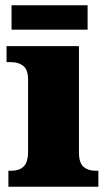

<svg xmlns="http://www.w3.org/2000/svg" viewBox="-20 -712 416 732"><path d="M12 0V-61H24Q53 -61 70 -77Q87 -93 87 -135V-409Q87 -446 69 -460.5Q51 -475 24 -475H5V-536H281V-131Q281 -91 298.5 -76Q316 -61 344 -61H355V0ZM24 -599V-692H314V-599Z"/></svg>

Font: Noto Serif Telugu Black
Style: Regular
Weight: 900
Designer: Jelle Bosma - Monotype Design Team
Foundry: Monotype Imaging Inc.
Version: Version 2.005; ttfautohint (v1.8.4.7-5d5b)